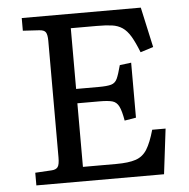

<svg xmlns="http://www.w3.org/2000/svg" viewBox="-51 -750 788 800"><g transform="rotate(-5 343.0 -350.0)"><path d="M69 0V-53L138 -57Q156 -58 163.5 -68Q171 -78 171 -108V-596Q171 -621 164.5 -631.5Q158 -642 136 -643L69 -647V-700H567L604 -532L550 -515Q533 -558 518 -583Q503 -608 484.5 -620.5Q466 -633 441 -636.5Q416 -640 378 -640H269V-386H363Q399 -386 416 -391Q433 -396 441 -413.5Q449 -431 459 -469L507 -475V-245L459 -237Q452 -278 442.5 -297Q433 -316 415 -321Q397 -326 361 -326H269V-60H409Q460 -60 490 -70Q520 -80 537.5 -108Q555 -136 570 -189H626L603 0Z"/></g></svg>

Font: Literata 7pt
Style: Regular
Weight: 400
Designer: Latin by Veronika Burian and Jose Scaglione. Greek by Irene Vlachou. Cyrillic by Vera Evstafieva.
Foundry: TypeTogether
Version: Version 3.002